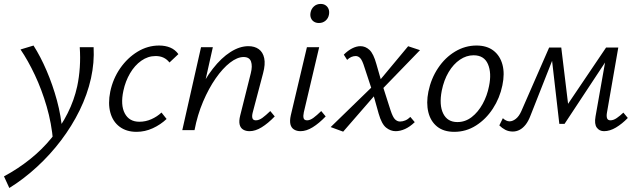

<svg xmlns="http://www.w3.org/2000/svg" viewBox="-73 -650 3180 959"><path d="M-26.4 289 -53.1 230.9Q16.6 193.5 77 145.2Q137.4 96.9 184.8 38.7Q232.2 -19.5 264.8 -84.4Q297.5 -149.4 312.7 -219.1Q322.4 -265.4 325.6 -314.1Q328.9 -362.9 325.3 -414.2H394.6Q396.6 -375.5 393.4 -337.1Q390.1 -298.7 381.5 -259.1Q363.5 -178 324.9 -99.2Q286.3 -20.4 231.8 51.4Q177.4 123.2 111.6 183.6Q45.9 244.1 -26.4 289ZM192.3 56.1Q184.7 -33.8 160.1 -118.2Q135.5 -202.5 101.1 -275.5Q66.7 -348.4 29.5 -402.9L94.4 -422.5Q129.3 -368.1 159.7 -297.2Q190.2 -226.3 211.5 -148Q232.8 -69.6 238.3 8.4Z M609.1 8.5Q558.7 8.5 524.7 -16.8Q490.6 -42.1 478.2 -87.4Q465.7 -132.7 477.7 -192.4Q491.2 -256.9 527.3 -309Q563.5 -361 614 -391.8Q664.6 -422.6 721.7 -422.6Q753 -422.6 777.5 -412.3Q802 -401.9 818 -379.7L773.5 -337.8Q760.9 -353.9 743.8 -362Q726.7 -370.1 704.4 -370.1Q665.9 -370.1 632.8 -346.7Q599.7 -323.4 576.6 -283.9Q553.5 -244.5 543.3 -196.7Q528.1 -125.7 550.2 -83.8Q572.3 -41.9 623.1 -41.9Q654.3 -41.9 683.2 -54.7Q712.1 -67.5 733.6 -87.9L759.1 -55.8Q729 -27.3 690 -9.4Q650.9 8.5 609.1 8.5Z M1173.4 5.2Q1154.4 5.2 1141.1 -3Q1127.9 -11.2 1123.9 -28.4Q1119.9 -45.6 1126.6 -72.5L1179.7 -284.3Q1188.8 -320.2 1180.8 -342.7Q1172.7 -365.2 1143.6 -365.2Q1112.4 -365.2 1075.8 -337Q1039.3 -308.7 1004.4 -258.6Q969.5 -208.5 941.3 -142.3Q913.1 -76 898.6 0H853.7Q876.8 -97 912 -174.5Q947.2 -252 989.9 -306.6Q1032.6 -361.3 1078.3 -390.3Q1124 -419.4 1167.6 -419.4Q1198.7 -419.4 1219.5 -404.5Q1240.3 -389.5 1246.7 -359.5Q1253.2 -329.5 1241 -284L1189.5 -89Q1184.5 -70.5 1187.8 -59.8Q1191 -49 1205 -49Q1220.7 -49 1237.7 -61.4Q1254.7 -73.8 1277 -95.3L1299.2 -68.5Q1265.6 -33.7 1234.1 -14.3Q1202.6 5.2 1173.4 5.2ZM837.5 0 931.1 -414.2H990.1L897.5 0Z M1427.9 5.2Q1408.9 5.2 1395.4 -3.3Q1381.9 -11.7 1377.6 -29.2Q1373.4 -46.7 1379.5 -74.1L1460 -414.2H1521.2L1444.5 -89Q1440.5 -70.5 1443.5 -59.8Q1446.5 -49 1460.9 -49Q1475.7 -49 1492.5 -61.4Q1509.3 -73.8 1531.5 -95.3L1553.7 -68.5Q1520.2 -33.7 1488.7 -14.3Q1457.2 5.2 1427.9 5.2ZM1520 -535.1Q1505.2 -535.1 1494.7 -542Q1484.2 -548.8 1479.8 -560.7Q1475.4 -572.5 1478.1 -586.8Q1481.4 -605.7 1495 -618Q1508.7 -630.4 1528.7 -630.4Q1543.5 -630.4 1553.8 -623.2Q1564 -616.1 1568.4 -604.2Q1572.8 -592.3 1570.1 -577Q1566.8 -558.5 1553.1 -546.8Q1539.5 -535.1 1520 -535.1Z M1903.2 5.2Q1877.9 5.2 1855.6 -12.5Q1833.4 -30.1 1818.5 -81.8L1788.1 -190.3L1747.9 -312.2Q1736.8 -348.7 1726.5 -359.4Q1716.3 -370.1 1703.5 -370.1Q1693.1 -370.1 1681.9 -365.5Q1670.7 -360.8 1660.9 -350.9L1644.2 -377Q1664.2 -397.3 1685.8 -408.3Q1707.5 -419.4 1727.4 -419.4Q1752.3 -419.4 1772.5 -400.7Q1792.6 -382.1 1807 -329.9L1834.3 -234.7L1877.6 -99.5Q1889.3 -63.9 1900.5 -53.5Q1911.8 -43 1925 -43Q1938.3 -43 1951.7 -48.7Q1965.1 -54.4 1976.5 -66L1998.6 -39.9Q1974.2 -16.5 1950 -5.7Q1925.8 5.2 1903.2 5.2ZM1641.1 7.6 1578.6 -15.3 1799.9 -230.2 1815.7 -193.3ZM1825.5 -193.8 1809.2 -231.3 1965.6 -419.1 2024.8 -399.5Z M2195.9 8.5Q2142.9 8.5 2110.2 -17.9Q2077.5 -44.3 2066.4 -89.9Q2055.3 -135.5 2066.7 -192.4Q2080.2 -257.8 2115.1 -310.1Q2150 -362.5 2200.1 -392.5Q2250.3 -422.6 2307 -422.6Q2358.8 -422.6 2391.9 -397.1Q2424.9 -371.5 2436.8 -326.7Q2448.7 -281.9 2436.2 -223.3Q2423.2 -160.2 2388.7 -107.4Q2354.3 -54.6 2304.6 -23.1Q2255 8.5 2195.9 8.5ZM2211.5 -40.3Q2250.8 -40.3 2283 -65.1Q2315.1 -89.9 2337.7 -130.9Q2360.3 -171.9 2369.5 -219.5Q2383.3 -285.3 2364.2 -329.6Q2345.1 -373.9 2292.4 -373.9Q2256.6 -373.9 2224.2 -351.9Q2191.8 -329.9 2168 -290.2Q2144.2 -250.5 2133.4 -196.7Q2119.7 -125.5 2140.7 -82.9Q2161.7 -40.3 2211.5 -40.3Z M2943.8 5.2Q2920.8 5.2 2907.8 -12.7Q2894.8 -30.5 2901.5 -68.1L2956.8 -381.3L2985.2 -392.5L2746.8 -31.3H2720.7L2681.1 -376.1L2698.2 -412.5H2730.4L2767.8 -103.5L2746.2 -104.5L2954.2 -412.5H3015.2L2958.9 -89Q2955.4 -70 2959.1 -59.5Q2962.9 -49 2975.9 -49Q2991.2 -49 3007.5 -60.3Q3023.8 -71.5 3040.6 -87.5L3062.8 -60.8Q3034.3 -31.5 3003.7 -13.1Q2973.1 5.2 2943.8 5.2ZM2488.3 7Q2467.8 7 2451 -1.6Q2434.3 -10.3 2421 -23.7L2438.7 -59.7Q2445.5 -52.7 2454.6 -48.3Q2463.7 -43.9 2471.8 -43.9Q2487.5 -43.9 2503.4 -56.4Q2519.3 -68.9 2530.6 -94.1L2669.8 -412.5H2710.8L2576.7 -72.6Q2566.1 -44.6 2552.4 -27.3Q2538.6 -9.9 2522.5 -1.5Q2506.4 7 2488.3 7Z"/></svg>

Font: Ysabeau
Style: Bold Italic
Weight: 700
Italic angle: -12°
Designer: Christian Thalmann (Catharsis Fonts)
Version: Version 2.002